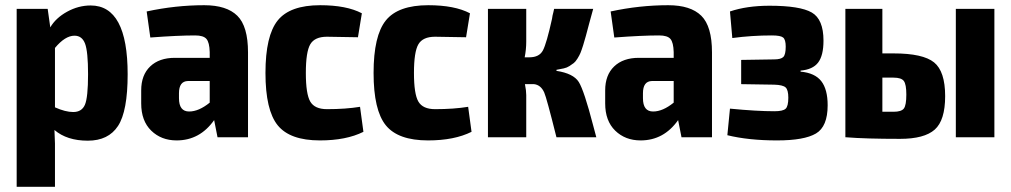

<svg xmlns="http://www.w3.org/2000/svg" viewBox="-20 -527 3881 737"><path d="M328 -506Q470 -506 470 -242Q470 -100 433 -43.5Q396 13 317 13Q237 13 189 -28Q192 26 191 71V190H44V-493H163L173 -422Q194 -458 237.5 -482Q281 -506 328 -506ZM261 -97Q294 -97 306 -125Q318 -153 318 -242Q318 -329 306.5 -359.5Q295 -390 266 -390Q230 -390 191 -343V-115Q231 -97 261 -97Z M764 -507Q850 -507 891 -466.5Q932 -426 932 -326V0H815L802 -66Q747 12 658 12Q599 12 560.5 -25.5Q522 -63 522 -130V-180Q522 -239 556.5 -272Q591 -305 651 -305H785V-327Q784 -364 772.5 -377.5Q761 -391 729 -391Q663 -391 557 -383L543 -483Q654 -507 764 -507ZM706 -99Q743 -99 785 -133V-216H701Q667 -215 667 -169V-150Q667 -99 706 -99Z M1209 -507Q1310 -507 1369 -476L1354 -384Q1258 -386 1235 -386Q1188 -386 1171 -357Q1154 -328 1154 -247Q1154 -166 1171 -137Q1188 -108 1235 -108Q1307 -108 1362 -117L1375 -21Q1309 12 1208 12Q1093 12 1046 -46Q999 -104 999 -247Q999 -390 1046 -448.5Q1093 -507 1209 -507Z M1624 -507Q1725 -507 1784 -476L1769 -384Q1673 -386 1650 -386Q1603 -386 1586 -357Q1569 -328 1569 -247Q1569 -166 1586 -137Q1603 -108 1650 -108Q1722 -108 1777 -117L1790 -21Q1724 12 1623 12Q1508 12 1461 -46Q1414 -104 1414 -247Q1414 -390 1461 -448.5Q1508 -507 1624 -507Z M2116 -259V-255Q2181 -245 2201.5 -212.5Q2222 -180 2257 -45Q2265 -16 2269 0H2116Q2078 -152 2069 -172Q2056 -201 2030 -204Q2027 -204 2022 -204H1995Q2000 -179 2000 -162V0H1853V-493H2000V-367Q2000 -337 1994 -307H2012Q2050 -307 2064 -333.5Q2078 -360 2099 -455Q2100 -463 2101 -467.5Q2102 -472 2104 -479.5Q2106 -487 2107 -493H2257Q2250 -468 2241.5 -436.5Q2233 -405 2229 -389.5Q2225 -374 2218.5 -353.5Q2212 -333 2208 -323.5Q2204 -314 2196.5 -302Q2189 -290 2182.5 -285Q2176 -280 2166 -273.5Q2156 -267 2144 -264.5Q2132 -262 2116 -259Z M2545 -507Q2631 -507 2672 -466.5Q2713 -426 2713 -326V0H2596L2583 -66Q2528 12 2439 12Q2380 12 2341.5 -25.5Q2303 -63 2303 -130V-180Q2303 -239 2337.5 -272Q2372 -305 2432 -305H2566V-327Q2565 -364 2553.5 -377.5Q2542 -391 2510 -391Q2444 -391 2338 -383L2324 -483Q2435 -507 2545 -507ZM2487 -99Q2524 -99 2566 -133V-216H2482Q2448 -215 2448 -169V-150Q2448 -99 2487 -99Z M2934 -505Q3051 -505 3096 -479Q3141 -453 3141 -371Q3141 -314 3120.5 -287Q3100 -260 3053 -256V-252Q3108 -247 3132.5 -215.5Q3157 -184 3157 -123Q3157 -41 3112 -14.5Q3067 12 2963 12Q2853 12 2772 -8L2782 -110Q2885 -100 2953 -100Q2985 -100 2995.5 -109.5Q3006 -119 3006 -152Q3006 -182 2995.5 -191.5Q2985 -201 2952 -202L2825 -204V-297L2951 -299Q2978 -299 2987 -308.5Q2996 -318 2996 -348Q2996 -375 2986 -383Q2976 -391 2943 -391Q2866 -391 2791 -381L2782 -483Q2847 -505 2934 -505Z M3367 -322H3410Q3523 -322 3565.5 -287.5Q3608 -253 3608 -158Q3608 -65 3568 -29.5Q3528 6 3435 6Q3302 6 3229 0H3225V-493H3367ZM3797 -493V0H3649V-493ZM3367 -98H3410Q3440 -98 3449.5 -110.5Q3459 -123 3459 -164Q3459 -203 3449.5 -216Q3440 -229 3410 -229H3367Z"/></svg>

Font: exo2condensed_b
Style: Bold
Weight: 700
Width: 3
Designer: Natanael Gama
Version: Version 1.001;PS 001.001;hotconv 1.0.70;makeotf.lib2.5.58329